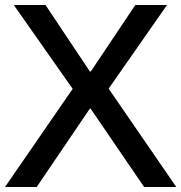

<svg xmlns="http://www.w3.org/2000/svg" viewBox="-22 -749 726 769"><path d="M-2 0 269 -393.1 33.2 -729H160.2L337.9 -462.9H341.8L520 -729H647L413.1 -394L684.1 0H555.2L340.8 -314H337.9L125 0Z"/></svg>

Font: Lumene Sans Medium
Style: Regular
Weight: 500
Designer: Deni Anggara
Version: Version 1.003;Glyphs 3.1.2 (3151)